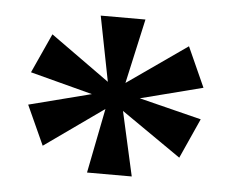

<svg xmlns="http://www.w3.org/2000/svg" viewBox="-38 -803 578 479"><g transform="rotate(5 251.0 -563.5)"><path d="M196 -367H308L272 -528L422 -424L467 -524L311 -563L467 -603L422 -703L272 -598L308 -760H196L228 -597L80 -703L35 -604L191 -563L35 -523L80 -424L228 -529Z"/></g></svg>

Font: Noto Serif NP Hmong
Style: Bold
Weight: 700
Designer: Dalton Maag Ltd
Foundry: Dalton Maag Ltd
Version: Version 1.001